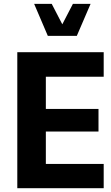

<svg xmlns="http://www.w3.org/2000/svg" viewBox="-20 -988 585 1008"><path d="M524.4 -127.4H220.7V-297.4H497.1V-416H220.7V-585H524.4V-713.9H70.8V0H524.4ZM159.2 -967.8 231 -799.8H383.3L455.6 -967.8H362.8L307.1 -860.4L251.5 -967.8Z"/></svg>

Font: Estedad-FD-VF Thin
Style: Regular
Weight: 100
Designer: Amin Abedi
Version: Version 5.0